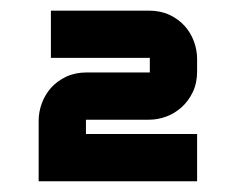

<svg xmlns="http://www.w3.org/2000/svg" viewBox="-20 -644 445 361"><path d="M350.6 -303.2H52.7V-417Q52.7 -433.6 58.6 -449.7Q64.5 -465.8 75.9 -478.8Q87.4 -491.7 104.5 -499.8Q121.6 -507.8 143.6 -507.8H261.7V-535.2H75.7V-624H259.8Q281.7 -624 298.8 -616Q315.9 -607.9 327.4 -595Q338.9 -582 344.7 -565.9Q350.6 -549.8 350.6 -533.2V-509.8Q350.6 -487.8 342.5 -470.9Q334.5 -454.1 321.5 -442.4Q308.6 -430.7 292.5 -424.8Q276.4 -418.9 259.8 -418.9H141.6V-392.1H350.6Z"/></svg>

Font: Audiowide
Style: Regular
Weight: 400
Version: Version 1.003